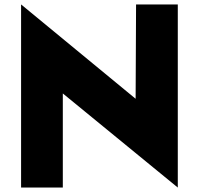

<svg xmlns="http://www.w3.org/2000/svg" viewBox="-20 -845 896 865"><path d="M75 0V-825L591 -400L593 -825H781V0L263 -424V0Z"/></svg>

Font: Sztylet
Style: Bd
Weight: 700
Foundry: Cannot Into Space Fonts, PlusOne Fonts
Version: Version 0.12